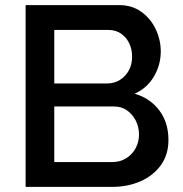

<svg xmlns="http://www.w3.org/2000/svg" viewBox="-20 -730 715 750"><path d="M638 -183Q638 -126 608.5 -85Q579 -44 529 -22Q479 0 419 0H80V-710H446Q496 -710 532.5 -683.5Q569 -657 588.5 -615.5Q608 -574 608 -529Q608 -477 581.5 -431.5Q555 -386 506 -364Q567 -346 602.5 -298.5Q638 -251 638 -183ZM523 -204Q523 -234 510.5 -258.5Q498 -283 476.5 -298.5Q455 -314 426 -314H192V-97H419Q449 -97 472.5 -111.5Q496 -126 509.5 -150.5Q523 -175 523 -204ZM192 -613V-404H398Q426 -404 448 -417.5Q470 -431 483 -454.5Q496 -478 496 -508Q496 -539 484 -562.5Q472 -586 451.5 -599.5Q431 -613 404 -613Z"/></svg>

Font: Raleway Thin SemiBold
Style: Regular
Weight: 600
Version: Version 4.026